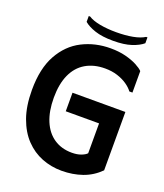

<svg xmlns="http://www.w3.org/2000/svg" viewBox="-153 -938 900 1051"><g transform="rotate(20 297.5 -412.5)"><path d="M27 -350Q27 -475 71.5 -555Q116 -635 190.5 -673Q265 -711 355 -711Q404 -711 443 -701Q482 -691 509.5 -676.5Q537 -662 549 -649V-524H531Q517 -543 493 -559.5Q469 -576 436.5 -586.5Q404 -597 364 -597Q299 -597 251.5 -569Q204 -541 179 -486Q154 -431 154 -351Q154 -272 177.5 -216Q201 -160 245 -130.5Q289 -101 349 -101Q380 -101 402.5 -109.5Q425 -118 435 -129V-303H241V-411H549V-71Q506 -28 450.5 -8.5Q395 11 330 11Q269 11 214.5 -10.5Q160 -32 118 -76Q76 -120 51.5 -188Q27 -256 27 -350ZM352 -754Q416 -754 458 -768Q500 -782 523 -802V-836H515Q490 -820 447.5 -812Q405 -804 352 -804Q299 -804 256.5 -812Q214 -820 189 -836H181V-802Q204 -782 246 -768Q288 -754 352 -754Z"/></g></svg>

Font: Phudu Medium
Style: Regular
Weight: 500
Version: Version 1.005;gftools[0.9.23]